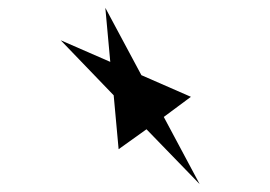

<svg xmlns="http://www.w3.org/2000/svg" viewBox="-20 -628 695 494"><path d="M263.7 -468.8 251 -607.9 343.8 -434.6 471.2 -378.9 401.4 -327.1 493.7 -154.3 356.9 -295.4 285.2 -244.1 272.5 -382.8 136.2 -524.4Z"/></svg>

Font: Vazirmatn RD FD
Style: Bold
Weight: 700
Designer: Saber Rastikerdar
Foundry: Saber Rastikerdar
Version: Version 33.003